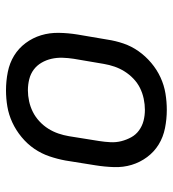

<svg xmlns="http://www.w3.org/2000/svg" viewBox="12 -580 576 640"><g transform="rotate(-90 300.0 -260.0)"><path d="M254 8Q223 8 193 2Q163 -4 138.5 -19Q114 -34 96.5 -57.5Q79 -81 70.5 -109Q62 -137 63 -168Q64 -199 69 -230L85 -330Q90 -357 99 -383.5Q108 -410 124 -433.5Q140 -457 163 -476Q186 -495 212 -507Q238 -519 265 -523.5Q292 -528 319 -528Q350 -528 380 -522Q410 -516 434.5 -501Q459 -486 476.5 -462.5Q494 -439 502.5 -411Q511 -383 510.5 -352Q510 -321 505 -290L488 -190Q484 -163 475 -136.5Q466 -110 449.5 -86.5Q433 -63 410.5 -44Q388 -25 362 -13Q336 -1 308.5 3.5Q281 8 254 8ZM254 -65Q272 -65 291 -69Q310 -73 327 -81.5Q344 -90 358 -103.5Q372 -117 382 -133Q392 -149 398 -166.5Q404 -184 407 -202L424 -302Q427 -321 427.5 -340Q428 -359 424 -376.5Q420 -394 411 -409.5Q402 -425 388 -435.5Q374 -446 356 -450.5Q338 -455 319 -455Q301 -455 282.5 -451Q264 -447 247 -438.5Q230 -430 215.5 -416.5Q201 -403 191 -387Q181 -371 175 -353.5Q169 -336 166 -318L150 -218Q147 -199 146 -180Q145 -161 149.5 -143.5Q154 -126 162.5 -110.5Q171 -95 185.5 -84.5Q200 -74 217.5 -69.5Q235 -65 254 -65Z"/></g></svg>

Font: Iosevka Etoile
Style: Italic
Weight: 400
Italic angle: -9°
Designer: Belleve Invis
Foundry: Belleve Invis
Version: Version 22.1.2; ttfautohint (v1.8.4)